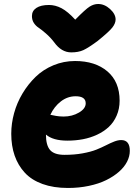

<svg xmlns="http://www.w3.org/2000/svg" viewBox="-20 -911 697 957"><path d="M469.2 -891.1Q501 -891.1 528.6 -866Q556.2 -840.8 556.2 -814Q556.2 -794.9 540.3 -774.2Q524.4 -753.4 465.8 -706.1Q419.9 -672.4 395.3 -661.1Q370.6 -649.9 335 -649.9Q286.1 -649.9 250 -700.2Q231 -725.1 208.3 -744.6Q185.5 -764.2 171.9 -773.2Q158.2 -782.2 148.7 -796.6Q139.2 -811 139.2 -831.1Q139.2 -856.9 161.4 -871.6Q183.6 -886.2 224.1 -886.2Q255.9 -886.2 286.9 -869.9Q317.9 -853.5 355 -813Q406.2 -865.2 427 -878.2Q447.8 -891.1 469.2 -891.1ZM318.8 25.9Q246.6 25.9 191.9 6.1Q137.2 -13.7 103.5 -50.3Q69.8 -86.9 53 -135.5Q36.1 -184.1 36.1 -244.1Q36.1 -295.4 50.3 -347.2Q64.5 -398.9 92.3 -445.3Q120.1 -491.7 157.7 -528.1Q195.3 -564.5 246.3 -585.7Q297.4 -606.9 354 -606.9Q454.6 -606.9 515.4 -555.2Q576.2 -503.4 576.2 -409.2Q576.2 -368.7 561.5 -335Q546.9 -301.3 522.2 -278.3Q497.6 -255.4 464.1 -239.7Q430.7 -224.1 393.3 -217Q356 -210 315.9 -210Q244.1 -210 209 -240.2Q209 -186.5 230 -162.8Q251 -139.2 301.8 -139.2Q350.6 -139.2 391.8 -146.7Q433.1 -154.3 460 -165Q486.8 -175.8 508.3 -186.8Q529.8 -197.8 548.8 -205.3Q567.9 -212.9 584 -212.9Q627 -212.9 627 -159.2Q627 -131.8 613.3 -105Q599.6 -78.1 572.8 -54.7Q545.9 -31.2 509.3 -13.2Q472.7 4.9 423.3 15.4Q374 25.9 318.8 25.9ZM356.9 -431.2Q316.9 -431.2 283.7 -405.8Q250.5 -380.4 231 -338.9Q233.9 -338.4 243.4 -336.4Q252.9 -334.5 259 -333.3Q265.1 -332 275.9 -331.1Q286.6 -330.1 296.9 -330.1Q339.8 -330.1 373.5 -349.9Q407.2 -369.6 407.2 -396Q407.2 -431.2 356.9 -431.2Z"/></svg>

Font: Shantell Sans Irregular Bouncy
Style: Regular
Weight: 800
Designer: Stephen Nixon, Anya Danilova, Shantell Martin
Foundry: Arrow Type
Version: Version 1.006;[9816181b4]